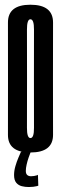

<svg xmlns="http://www.w3.org/2000/svg" viewBox="-20 -626 252 792"><path d="M105.5 3Q199 3 198.8 -70Q198.5 -143 198.5 -300.5Q198.5 -459 198.8 -532.8Q199 -606.5 105.5 -606.5Q12.5 -606.5 12.8 -532.8Q13 -459 13 -300.5Q13 -143 12.8 -70Q12.5 3 105.5 3ZM105.5 -56.5Q91 -56.5 91.2 -98.8Q91.5 -141 91.5 -300.5Q91.5 -461 91.2 -503.8Q91 -546.5 105.5 -546.5Q120.5 -546.5 120.2 -503.8Q120 -461 120 -300.5Q120 -141 120.2 -98.8Q120.5 -56.5 105.5 -56.5ZM98.5 145.5Q108.5 145.5 117 144.5Q125.5 143.5 131.2 142Q137 140.5 138 140L136.5 95Q136 96 131.2 97.5Q126.5 99 120.2 100Q114 101 108 101Q98 101 92.2 95.8Q86.5 90.5 86.5 79Q86.5 67.5 89.8 53Q93 38.5 98.2 23.5Q103.5 8.5 107 0H66.5Q63 8 56 24.2Q49 40.5 43.5 59.5Q38 78.5 38 96Q38 117 47 127.8Q56 138.5 69.8 142Q83.5 145.5 98.5 145.5Z"/></svg>

Font: Anybody UltraCondensed
Style: Regular
Weight: 400
Width: 1
Version: Version 1.113;gftools[0.9.25]